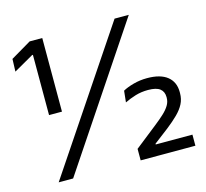

<svg xmlns="http://www.w3.org/2000/svg" viewBox="-95 -747 916 854"><g transform="rotate(-15 363.0 -319.5)"><path d="M169 -300H109.5V-577.5H106L15 -525.5L17 -583.5L111 -639H169ZM140 0H73.5L502 -639H567.5ZM703 0H451V-53L553.5 -134Q579 -154 597 -170.8Q615 -187.5 625 -204Q635 -220.5 635 -239V-242.5Q635 -267.5 618 -280.8Q601 -294 563.5 -294Q532 -294 505 -285.8Q478 -277.5 454.5 -266L460 -318.5Q479.5 -329.5 509.8 -337.8Q540 -346 572.5 -346Q634 -346 665.8 -320.5Q697.5 -295 697.5 -249V-243.5Q697.5 -216.5 686 -194.2Q674.5 -172 653.2 -151Q632 -130 602 -106.5L534 -54.5V-41L507 -51H703Z"/></g></svg>

Font: Anek Kannada
Style: Regular
Weight: 400
Version: Version 1.003